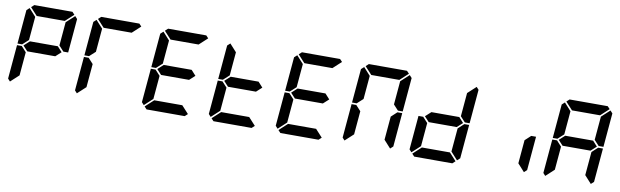

<svg xmlns="http://www.w3.org/2000/svg" viewBox="-54 -1653 7452 2306"><g transform="rotate(10 3672.0 -500.0)"><path d="M583 -562 640 -499 573 -438H232L175 -500L243 -562ZM162 -515 157 -510H100L136 -924L170 -955L254 -862L229 -576ZM90 -45 62 -76 98 -490H156L160 -485L216 -424L191 -138ZM726 -955 754 -924 718 -510H660L656 -514L600 -575L625 -862ZM185 -969 219 -1000H684L713 -969L612 -876H270Z M906 -45 878 -76 914 -490H972L976 -485L1032 -424L1007 -138ZM1001 -969 1035 -1000H1500L1529 -969L1428 -876H1086ZM978 -515 973 -510H916L952 -924L986 -955L1070 -862L1045 -576Z M2215 -562 2272 -499 2205 -438H1864L1807 -500L1875 -562ZM1794 -515 1789 -510H1732L1768 -924L1802 -955L1886 -862L1861 -576ZM1722 -45 1694 -76 1730 -490H1788L1792 -485L1848 -424L1823 -138ZM2263 -31 2229 0H1764L1735 -31L1836 -124H2178ZM1817 -969 1851 -1000H2316L2345 -969L2244 -876H1902Z M3031 -562 3088 -499 3021 -438H2680L2623 -500L2691 -562ZM2610 -515 2605 -510H2548L2584 -924L2618 -955L2702 -862L2677 -576ZM2538 -45 2510 -76 2546 -490H2604L2608 -485L2664 -424L2639 -138ZM3079 -31 3045 0H2580L2551 -31L2652 -124H2994Z M3847 -562 3904 -499 3837 -438H3496L3439 -500L3507 -562ZM3426 -515 3421 -510H3364L3400 -924L3434 -955L3518 -862L3493 -576ZM3354 -45 3326 -76 3362 -490H3420L3424 -485L3480 -424L3455 -138ZM3895 -31 3861 0H3396L3367 -31L3468 -124H3810ZM3449 -969 3483 -1000H3948L3977 -969L3876 -876H3534Z M4242 -515 4237 -510H4180L4216 -924L4250 -955L4334 -862L4309 -576ZM4170 -45 4142 -76 4178 -490H4236L4240 -485L4296 -424L4271 -138ZM4733 -485 4738 -489H4796L4760 -76L4726 -45L4642 -138L4667 -424ZM4806 -955 4834 -924 4798 -510H4740L4736 -514L4680 -575L4705 -862ZM4265 -969 4299 -1000H4764L4793 -969L4692 -876H4350Z M5479 -562 5536 -499 5469 -438H5128L5071 -500L5139 -562ZM4986 -45 4958 -76 4994 -490H5052L5056 -485L5112 -424L5087 -138ZM5527 -31 5493 0H5028L4999 -31L5100 -124H5442ZM5549 -485 5554 -489H5612L5576 -76L5542 -45L5458 -138L5483 -424ZM5622 -955 5650 -924 5614 -510H5556L5552 -514L5496 -575L5521 -862Z M6365 -485 6370 -489H6428L6392 -76L6358 -45L6274 -138L6299 -424Z M7111 -562 7168 -499 7101 -438H6760L6703 -500L6771 -562ZM6690 -515 6685 -510H6628L6664 -924L6698 -955L6782 -862L6757 -576ZM6618 -45 6590 -76 6626 -490H6684L6688 -485L6744 -424L6719 -138ZM7181 -485 7186 -489H7244L7208 -76L7174 -45L7090 -138L7115 -424ZM7254 -955 7282 -924 7246 -510H7188L7184 -514L7128 -575L7153 -862ZM6713 -969 6747 -1000H7212L7241 -969L7140 -876H6798Z"/></g></svg>

Font: DSEG7 Classic
Style: BoldItalic
Weight: 700
Italic angle: -5°
Designer: Keshikan(Twitter:@keshinomi_88pro)
Version: Version 0.46